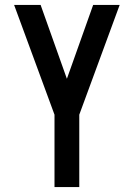

<svg xmlns="http://www.w3.org/2000/svg" viewBox="-20 -755 540 775"><path d="M200 0V-292L37 -735H144L250 -437L356 -735H463L300 -292V0Z"/></svg>

Font: Iosevka Term Semibold
Style: Regular
Weight: 600
Monospace: yes
Designer: Belleve Invis
Foundry: Belleve Invis
Version: Version 31.4.0